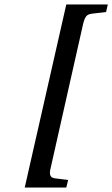

<svg xmlns="http://www.w3.org/2000/svg" viewBox="-20 -712 503 860"><path d="M90.8 127.9 276.9 -691.9H462.9L455.1 -658.2L393.1 -650.9Q373.5 -648.9 365.7 -638.4Q357.9 -627.9 352.1 -604L207 40Q201.2 61.5 205.3 73.2Q209.5 85 227.1 86.9L285.2 94.2L276.9 127.9Z"/></svg>

Font: Linguistics Pro
Style: Bold Italic
Weight: 700
Italic angle: -12°
Designer: Stefan Peev, Context Ltd
Foundry: Stefan Peev, Context Ltd
Version: Version 001.000